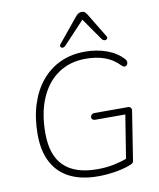

<svg xmlns="http://www.w3.org/2000/svg" viewBox="-100 -1020 918 1107"><g transform="rotate(-10 359.0 -467.0)"><path d="M384 8Q287 8 219.5 -26Q152 -60 117 -126.5Q82 -193 82 -289Q82 -385 106.5 -463Q131 -541 177 -597Q223 -653 287.5 -683Q352 -713 433 -713Q501 -713 559.5 -692Q618 -671 655 -630Q662 -623 663 -615Q664 -607 661.5 -601Q659 -595 654 -591.5Q649 -588 642 -589Q635 -590 627 -598Q590 -637 541 -654.5Q492 -672 430 -672Q337 -672 269 -625.5Q201 -579 164 -493Q127 -407 127 -289Q127 -159 192.5 -96Q258 -33 386 -33Q443 -33 488 -43Q533 -53 573 -68L555 -35L600 -316H425Q415 -316 409 -320.5Q403 -325 403 -333Q403 -344 410 -349.5Q417 -355 427 -355H621Q632 -355 638 -348.5Q644 -342 642 -330L598 -50Q597 -40 593.5 -35Q590 -30 583 -27Q547 -11 493 -1.5Q439 8 384 8ZM327 -765Q321 -759 314.5 -758Q308 -757 303.5 -760Q299 -763 298 -768.5Q297 -774 303 -781L417 -920Q426 -931 434.5 -936.5Q443 -942 455 -942Q466 -942 472.5 -936.5Q479 -931 486 -920L571 -780Q576 -773 573.5 -767Q571 -761 565.5 -759Q560 -757 553 -759Q546 -761 541 -768L451 -897Z"/></g></svg>

Font: Nunito ExtraLight ExtraLight
Style: Italic
Weight: 250
Italic angle: -9°
Version: Version 3.602